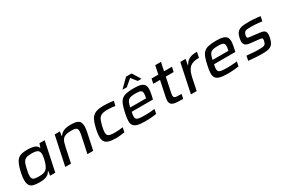

<svg xmlns="http://www.w3.org/2000/svg" viewBox="88 -1825 4295 2928"><g transform="rotate(-30 2235.5 -360.5)"><path d="M240 8Q173 8 131.5 -4.5Q90 -17 71.5 -49.5Q53 -82 53 -139Q53 -163 56.5 -194Q60 -225 68 -261Q85 -338 104.5 -388Q124 -438 151.5 -466.5Q179 -495 219.5 -506.5Q260 -518 320 -518Q369 -518 407.5 -512Q446 -506 472 -490Q498 -474 509 -445H515L536 -510H629L521 0H430L441 -74H434Q414 -39 384.5 -21Q355 -3 318.5 2.5Q282 8 240 8ZM284 -75Q325 -75 352.5 -81.5Q380 -88 398.5 -101Q417 -114 430 -133Q439 -146 448 -167Q457 -188 464.5 -212Q472 -236 477.5 -260.5Q483 -285 486 -307Q489 -329 489 -344Q489 -394 459.5 -414.5Q430 -435 357 -435Q308 -435 277.5 -428.5Q247 -422 228 -404Q209 -386 196 -350Q183 -314 171 -255Q163 -223 159.5 -197.5Q156 -172 156 -153Q156 -120 168 -103Q180 -86 208 -80.5Q236 -75 284 -75Z M697 0 805 -510H897L886 -436H892Q910 -462 934.5 -480Q959 -498 996.5 -508Q1034 -518 1087 -518Q1156 -518 1194.5 -504.5Q1233 -491 1248 -462.5Q1263 -434 1263 -391Q1263 -372 1260 -347.5Q1257 -323 1252 -297L1189 0H1087L1148 -286Q1151 -302 1155 -326.5Q1159 -351 1159 -365Q1159 -395 1147.5 -409.5Q1136 -424 1110.5 -429Q1085 -434 1042 -434Q987 -434 953 -422Q919 -410 900.5 -387.5Q882 -365 872 -334Q862 -303 854 -266L798 0Z M1590 8Q1508 8 1461 -7.5Q1414 -23 1395 -54.5Q1376 -86 1376 -134Q1376 -152 1380 -188.5Q1384 -225 1394 -268Q1409 -333 1426 -380Q1443 -427 1471.5 -457.5Q1500 -488 1547 -503Q1594 -518 1668 -518Q1713 -518 1761.5 -514Q1810 -510 1843 -504L1824 -424Q1798 -428 1762 -431.5Q1726 -435 1693 -435Q1640 -435 1607.5 -427Q1575 -419 1554.5 -399Q1534 -379 1521 -344Q1508 -309 1495 -255Q1488 -223 1484 -197.5Q1480 -172 1480 -154Q1480 -122 1493.5 -105Q1507 -88 1537 -81.5Q1567 -75 1617 -75Q1649 -75 1688.5 -78.5Q1728 -82 1758 -86L1742 -7Q1712 -2 1670.5 3Q1629 8 1590 8Z M2107 8Q2021 8 1971.5 -5Q1922 -18 1901 -47Q1880 -76 1880 -124Q1880 -149 1885 -182.5Q1890 -216 1898 -254Q1914 -332 1932.5 -383Q1951 -434 1981.5 -464Q2012 -494 2065 -506Q2118 -518 2202 -518Q2278 -518 2320.5 -505Q2363 -492 2381 -464.5Q2399 -437 2399 -393Q2399 -377 2396 -356Q2393 -335 2388.5 -309Q2384 -283 2377 -254L2369 -222H1995Q1990 -199 1986.5 -179Q1983 -159 1983 -144Q1983 -116 1996.5 -101Q2010 -86 2044.5 -80.5Q2079 -75 2140 -75Q2166 -75 2198 -76Q2230 -77 2261.5 -80Q2293 -83 2318 -86L2301 -7Q2277 -3 2244 0.5Q2211 4 2175.5 6Q2140 8 2107 8ZM2008 -290H2288L2290 -303Q2293 -323 2296 -338.5Q2299 -354 2299 -368Q2299 -397 2287 -411.5Q2275 -426 2250 -430.5Q2225 -435 2186 -435Q2136 -435 2106 -429Q2076 -423 2058 -407.5Q2040 -392 2029 -364Q2018 -336 2008 -290ZM2044 -583 2045 -588 2188 -729H2286L2373 -588L2372 -583H2310L2232 -681L2117 -583Z M2773 0Q2715 0 2672.5 -2.5Q2630 -5 2602.5 -14.5Q2575 -24 2561.5 -44Q2548 -64 2548 -98Q2548 -108 2550.5 -125.5Q2553 -143 2556.5 -161.5Q2560 -180 2563 -191L2612 -427H2493L2511 -510H2630L2661 -658H2762L2731 -510H2870L2852 -427H2714L2668 -210Q2663 -189 2660 -171.5Q2657 -154 2656 -142.5Q2655 -131 2654 -125Q2654 -104 2665.5 -93.5Q2677 -83 2706.5 -80Q2736 -77 2790 -77Z M2910 0 3017 -510H3110L3091 -409H3097Q3122 -454 3153.5 -477.5Q3185 -501 3225 -509.5Q3265 -518 3314 -518L3295 -422Q3231 -422 3189.5 -408Q3148 -394 3122.5 -367Q3097 -340 3081.5 -301.5Q3066 -263 3055 -212L3011 0Z M3557 8Q3471 8 3421.5 -5Q3372 -18 3351 -47Q3330 -76 3330 -124Q3330 -149 3335 -182.5Q3340 -216 3348 -254Q3364 -332 3382.5 -383Q3401 -434 3431.5 -464Q3462 -494 3515 -506Q3568 -518 3652 -518Q3728 -518 3770.5 -505Q3813 -492 3831 -464.5Q3849 -437 3849 -393Q3849 -377 3846 -356Q3843 -335 3838.5 -309Q3834 -283 3827 -254L3819 -222H3445Q3440 -199 3436.5 -179Q3433 -159 3433 -144Q3433 -116 3446.5 -101Q3460 -86 3494.5 -80.5Q3529 -75 3590 -75Q3616 -75 3648 -76Q3680 -77 3711.5 -80Q3743 -83 3768 -86L3751 -7Q3727 -3 3694 0.5Q3661 4 3625.5 6Q3590 8 3557 8ZM3458 -290H3738L3740 -303Q3743 -323 3746 -338.5Q3749 -354 3749 -368Q3749 -397 3737 -411.5Q3725 -426 3700 -430.5Q3675 -435 3636 -435Q3586 -435 3556 -429Q3526 -423 3508 -407.5Q3490 -392 3479 -364Q3468 -336 3458 -290Z M4149 8Q4115 8 4074 5.5Q4033 3 3993.5 -0.5Q3954 -4 3922 -7L3939 -88Q3972 -86 3998 -83.5Q4024 -81 4047 -79Q4070 -77 4092.5 -76Q4115 -75 4140 -75Q4194 -75 4221.5 -79Q4249 -83 4261 -96Q4273 -109 4280 -136Q4283 -148 4285 -157Q4287 -166 4287 -171Q4287 -193 4274 -198Q4261 -203 4229 -207L4074 -224Q4019 -231 3997 -254.5Q3975 -278 3975 -315Q3975 -324 3977 -341Q3979 -358 3983 -376Q3994 -427 4014.5 -455.5Q4035 -484 4065 -497.5Q4095 -511 4136.5 -514.5Q4178 -518 4231 -518Q4263 -518 4299 -515.5Q4335 -513 4368.5 -509.5Q4402 -506 4427 -502L4410 -421Q4379 -425 4346 -428Q4313 -431 4283.5 -433Q4254 -435 4232 -435Q4189 -435 4160.5 -433.5Q4132 -432 4115 -422Q4098 -412 4089 -386Q4085 -377 4082 -364.5Q4079 -352 4079 -344Q4079 -322 4090 -317Q4101 -312 4136 -308L4290 -290Q4325 -286 4347 -277.5Q4369 -269 4380.5 -251.5Q4392 -234 4392 -202Q4392 -191 4390 -174.5Q4388 -158 4383 -138Q4372 -87 4353.5 -58Q4335 -29 4307 -14.5Q4279 0 4240 4Q4201 8 4149 8Z"/></g></svg>

Font: Saira Expanded Medium
Style: Italic
Weight: 500
Width: 7
Italic angle: -12°
Designer: Hector Gatti with collaboration of the Omnibus-Type team
Foundry: Omnibus-Type
Version: Version 1.101